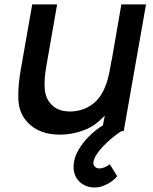

<svg xmlns="http://www.w3.org/2000/svg" viewBox="-20 -582 680 852"><path d="M500 200Q478.5 226 444 240.5Q423.5 250 399 250Q375 250 354.2 239.5Q333.5 229 321 210.5Q301 179.5 308.5 136.5Q310.5 123.5 315.2 110.8Q320 98 327 85.5Q365 19.5 436.5 -26L445 -68.5L423 -48Q388.5 -15.5 340.5 0Q293.5 15.5 246 15.5Q155 15.5 104 -37.5Q64.5 -77.5 61.5 -140Q58.5 -202 75 -289.5L123 -562.5H233.5L186.5 -293.5Q175 -231 178.5 -188Q182 -145 207.5 -119Q237.5 -85 300 -87.5Q349.5 -90.5 387.5 -117.5Q427.5 -145.5 448 -201Q452.5 -211.5 456.5 -225Q460.5 -238.5 463.8 -253.8Q467 -269 469.8 -284.8Q472.5 -300.5 475 -315.5L476 -316.5L518.5 -562.5H628L529 0H518.5Q482 24 453 52Q419.5 83.5 402 114.5Q399 122.5 397.2 127.2Q395.5 132 395 134.5Q392.5 148.5 399 155Q406.5 165.5 421 165.5Q441.5 165.5 467.5 147Z"/></svg>

Font: Russisch Sans SemiBold
Style: Italic
Weight: 600
Width: 4
Italic angle: -10°
Designer: Michael Sharanda (font) & Cristiano Sobral (main changes)
Foundry: Michael Sharanda
Version: Version 2.00;September 8, 2020;FontCreator 13.0.0.2681 64-bi